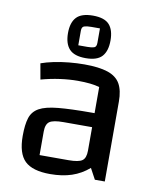

<svg xmlns="http://www.w3.org/2000/svg" viewBox="-84 -801 713 876"><g transform="rotate(10 272.5 -363.0)"><path d="M208 10Q126 10 90.5 -24.5Q55 -59 55 -140Q55 -192 65 -223.5Q75 -255 104.5 -271.5Q134 -288 192 -293.5Q250 -299 345 -299H390V-234H227Q180 -234 163 -222Q146 -210 146 -176V-67H280Q327 -67 343.5 -79Q360 -91 360 -125V-420Q323 -431 259 -431Q220 -431 177 -425Q134 -419 90 -407L77 -480Q102 -489 135 -496Q168 -503 205 -506.5Q242 -510 276 -510Q344 -510 384.5 -496.5Q425 -483 442.5 -452.5Q460 -422 460 -370V0H414L387 -50Q351 -19 307.5 -4.5Q264 10 208 10ZM276 -539Q223 -539 200 -564Q177 -589 177 -638Q177 -687 200 -711.5Q223 -736 276 -736Q329 -736 351.5 -711.5Q374 -687 374 -638Q374 -589 351.5 -564Q329 -539 276 -539ZM233 -591H275Q294 -591 305.5 -594.5Q317 -598 317 -617V-684H278Q258 -684 245.5 -680.5Q233 -677 233 -659Z"/></g></svg>

Font: Changa
Style: Regular
Weight: 400
Designer: Eduardo Rodriguez Tunni
Foundry: Eduardo Rodriguez Tunni
Version: Version 3.003